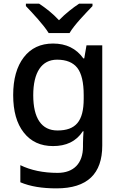

<svg xmlns="http://www.w3.org/2000/svg" viewBox="-20 -786 660 1046"><path d="M358.9 -606C384.8 -650.9 448.7 -715.8 483.9 -752.9V-766.1H411.1C376.5 -743.2 336.9 -712.4 301.3 -675.8C267.6 -712.4 228 -743.2 192.9 -766.1H121.1V-752.9C156.7 -715.3 217.3 -651.4 245.1 -606ZM269 -548.8C201.2 -548.8 147.9 -523.9 109.4 -473.6C70.8 -423.3 51.8 -354.5 51.8 -268.1C51.8 -180.7 70.8 -112.8 109.4 -64C147.9 -14.6 201.2 9.8 269 9.8C339.4 9.8 394.5 -14.6 431.2 -70.8H435.1C434.6 -63.5 433.6 -53.2 433.1 -39.1C432.6 -24.9 432.1 -13.7 432.1 -4.9V13.2C432.1 103.5 381.8 155.8 293.9 155.8C215.8 155.8 147.9 141.6 90.8 113.8V207C145.5 230 209.5 240.2 288.1 240.2C456.1 240.2 537.1 160.6 537.1 6.8V-539.1H451.2L439 -467.8H434.1C395.5 -522 340.3 -548.8 269 -548.8ZM291 -460.9C341.3 -460.9 377.9 -445.8 401.4 -416C424.3 -386.2 436 -336.9 436 -268.1V-248C436 -125 392.1 -75.2 293 -75.2C206.5 -75.2 161.1 -141.6 161.1 -267.1C161.1 -392.1 207 -460.9 291 -460.9Z"/></svg>

Font: Noto Reveo Sans
Style: Regular
Weight: 500
Designer: Monotype Design Team
Foundry: Monotype Imaging Inc.
Version: Version 2.007